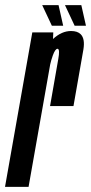

<svg xmlns="http://www.w3.org/2000/svg" viewBox="-60 -726 354 746"><path d="M134.5 -314Q159.5 -457 166.5 -497Q173 -533 165 -536Q164 -536.5 163.5 -536.5Q154.5 -536.5 145 -510Q138.5 -491.5 135 -475.5L51 0H-40.5L65.5 -600H147L146 -574.5Q179.5 -605.5 216 -605.5Q241 -605.5 253.5 -593Q271 -575.5 264 -533.5Q251.5 -461.5 225.5 -314ZM230 -626 192.5 -706H256L274 -626ZM141.5 -626 104 -706H167.5L185.5 -626Z"/></svg>

Font: Anybody UltraCondensed Medium
Style: Italic
Weight: 500
Width: 1
Italic angle: -10°
Designer: Tyler Finck
Foundry: Etcetera Type Company
Version: Version 1.010; ttfautohint (v1.8.3) -l 8 -r 50 -G 200 -x 14 